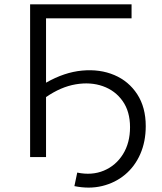

<svg xmlns="http://www.w3.org/2000/svg" viewBox="-20 -720 741 880"><path d="M118 0V-700H583V-636H191V-341Q275 -389 356.5 -396.5Q438 -404 504 -376Q570 -348 609 -288Q648 -228 648 -142Q648 -71 623 -14Q598 43 553 80.5Q508 118 448.5 132.5Q389 147 321 133L334 71Q401 85 456 62Q511 39 543.5 -13Q576 -65 576 -137Q576 -209 542 -257Q508 -305 451.5 -325Q395 -345 327 -333.5Q259 -322 191 -275V0Z"/></svg>

Font: Montserrat
Style: Regular
Weight: 400
Designer: Julieta Ulanovsky
Foundry: Julieta Ulanovsky
Version: Version 9.000; ttfautohint (v1.8.4.7-5d5b)